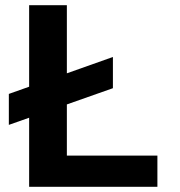

<svg xmlns="http://www.w3.org/2000/svg" viewBox="-20 -718 690 738"><path d="M14 -238V-357L414 -499V-379ZM92 0V-698H237V-120H585V0Z"/></svg>

Font: Azeret Mono SemiBold
Style: Regular
Weight: 600
Designer: Martin Vácha
Foundry: Displaay
Version: Version 1.002